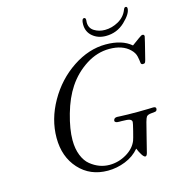

<svg xmlns="http://www.w3.org/2000/svg" viewBox="-129 -1003 1067 1139"><g transform="rotate(-15 405.0 -433.5)"><path d="M148.9 -244.1Q148.9 -357.9 210 -465.6Q271 -573.2 370.1 -639.2Q469.2 -705.1 573.2 -705.1Q673.3 -705.1 729 -657.2Q786.1 -699.2 791 -701.2Q797.9 -705.1 804 -702.6Q810.1 -700.2 810.1 -691.9Q810.1 -687 776.9 -556.2Q774.9 -550.3 774.4 -548.1Q773.9 -545.9 772 -542Q770 -538.1 766.6 -536.6Q763.2 -535.2 757.8 -535.2Q745.6 -535.2 744.9 -548.1Q744.1 -561 739 -585.4Q733.9 -609.9 711.9 -630.9Q668 -673.8 586.9 -673.8Q512.7 -673.8 444.3 -630.4Q376 -586.9 330.1 -518.1Q288.1 -455.1 262.5 -364.5Q236.8 -273.9 236.8 -207Q236.8 -153.8 252.9 -113.5Q269 -73.2 296.1 -51.5Q323.2 -29.8 352.1 -19.3Q380.9 -8.8 412.1 -8.8Q467.3 -8.8 516.1 -37.4Q564.9 -65.9 583 -110.8Q586.9 -120.6 598.4 -166.3Q609.9 -211.9 609.9 -219.2Q609.9 -230.5 597.9 -235.8Q585.9 -241.2 546.9 -241.2H532.2Q506.3 -241.2 505.9 -253.9Q505.9 -257.8 508.8 -263.2Q513.7 -272 528.8 -272Q532.7 -272 548.8 -271Q564.9 -270 594 -269.5Q623 -269 656 -269Q689 -269 718.5 -270Q748 -271 749 -271Q766.1 -271 766.1 -259.8Q766.1 -246.6 754.9 -243.2Q752.9 -242.2 730.5 -240.5Q708 -238.8 700.2 -229Q695.3 -223.1 688.2 -198Q681.2 -172.9 667 -114.5Q652.8 -56.2 643.1 -19Q638.2 -2 629.9 -2Q621.1 -2 609.1 -21Q597.2 -40 588.9 -61Q554.7 -20 502 1Q449.2 22 394 22Q285.2 22 217 -53Q148.9 -127.9 148.9 -244.1ZM475.1 -854Q475.1 -889.2 490.2 -889.2Q500 -889.2 500 -875Q500 -873 499.5 -867.9Q499 -862.8 499 -859.9Q499 -824.7 527.6 -806.9Q556.2 -789.1 592.8 -789.1Q635.7 -789.1 675.8 -811.5Q715.8 -834 731.9 -875Q736.8 -889.2 745.1 -889.2Q754.9 -889.2 754.9 -877.9Q754.9 -845.7 706.1 -799.3Q657.2 -752.9 588.9 -752.9Q541 -752.9 508.1 -780.5Q475.1 -808.1 475.1 -854Z"/></g></svg>

Font: CMU Classical Serif
Style: Italic
Weight: 500
Italic angle: -14.04°
Version: Version 0.7.0